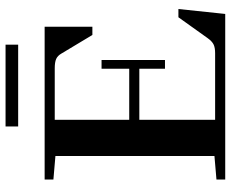

<svg xmlns="http://www.w3.org/2000/svg" viewBox="-91 -756 847 705"><g transform="rotate(-90 332.5 -403.5)"><path d="M220.7 -760.3V-806.6H521V-760.3ZM25.9 0V-32.2L112.3 -39.6V-623.5L25.9 -630.9V-663.1H586.9V-487.8H556.6L488.3 -601.6Q480.5 -615.2 468.8 -620.6Q457 -626 434.1 -626H245.1V-352.5H432.6V-454.1H464.8V-221.2H432.6V-315.4H245.1V-37.1H489.7Q510.7 -37.1 522.2 -43Q533.7 -48.8 544.9 -64.5L621.6 -171.9H651.9L633.8 0Z"/></g></svg>

Font: Elstob 10pt SemiBold
Style: Regular
Weight: 600
Designer: Peter S. Baker
Version: Version 1.015